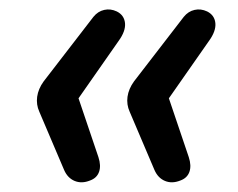

<svg xmlns="http://www.w3.org/2000/svg" viewBox="-20 -467 497 401"><path d="M113.9 -112 62.1 -233.7Q55.4 -248.5 57.6 -264.9Q59.9 -281.4 71.1 -296.9L175.1 -431.8Q184.5 -443.4 197.6 -446.3Q210.7 -449.3 223.9 -443.1Q239.4 -435.4 241.1 -418.7Q242.7 -402 227.6 -381.3L144 -261.7L185.6 -138.7Q191.4 -121.1 186.9 -108.1Q182.3 -95.1 168 -90Q150.7 -83 135.9 -89.1Q121.2 -95.2 113.9 -112ZM302.6 -112 250.8 -233.7Q244.1 -248.5 246.3 -264.9Q248.6 -281.4 259.8 -296.9L363.8 -431.8Q373.2 -443.4 386.3 -446.3Q399.4 -449.3 412.6 -443.1Q428.1 -435.4 429.8 -418.7Q431.4 -402 416.3 -381.3L332.7 -261.7L374.3 -138.7Q380.1 -121.1 375.6 -108.1Q371 -95.1 356.7 -90Q339.3 -83 324.6 -89.1Q309.9 -95.2 302.6 -112Z"/></svg>

Font: SN Pro Thin
Style: Italic
Weight: 200
Italic angle: -9°
Designer: Tobias Whetton
Foundry: Supernotes
Version: Version 1.003;Glyphs 3.3 (3324)